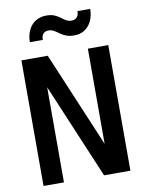

<svg xmlns="http://www.w3.org/2000/svg" viewBox="-101 -1014 817 1084"><g transform="rotate(-10 308.0 -472.5)"><path d="M59 0V-720H210L471 -101L440 -96V-720H557V0H406L145 -619L176 -624V0ZM378 -807Q351 -807 332 -814.5Q313 -822 298 -833Q283 -844 269 -852Q255 -860 238 -860Q220 -860 209 -848.5Q198 -837 198 -813H124Q124 -851 138 -881Q152 -911 178.5 -928Q205 -945 241 -945Q269 -945 287.5 -937Q306 -929 319.5 -918.5Q333 -908 346.5 -900Q360 -892 377 -892Q396 -892 407.5 -903.5Q419 -915 419 -939H492Q492 -901 478 -871Q464 -841 438.5 -824Q413 -807 378 -807Z"/></g></svg>

Font: Instrument Sans SemiCondensed SemiBold
Style: Regular
Weight: 600
Width: 4
Designer: Rodrigo Fuenzalida
Foundry: fragTYPE
Version: Version 1.000;gftools[0.9.28]